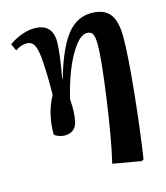

<svg xmlns="http://www.w3.org/2000/svg" viewBox="-113 -615 806 932"><g transform="rotate(-15 290.5 -149.0)"><path d="M494.1 224.1 483.9 230 341.8 205.1Q368.7 94.2 396.2 -101.8Q423.8 -297.9 423.8 -371.1Q423.8 -408.2 416 -424.1Q408.2 -439.9 386.2 -439.9Q358.4 -439.9 326.4 -397.5Q294.4 -355 268.3 -289.3Q242.2 -223.6 225.1 -149.9Q228 -116.7 226.6 -86.9Q225.1 -57.1 219.7 -34.9Q214.4 -12.7 198.2 0.2Q182.1 13.2 155.8 13.2Q140.6 13.2 124.5 7.1Q108.4 1 104 -5.9Q104 -112.8 148.9 -191.9Q150.4 -280.8 146 -348.1Q143.1 -413.1 130.9 -439.9Q118.7 -466.8 91.8 -466.8Q62.5 -466.8 34.2 -446.8L18.1 -481.9Q47.4 -502.9 81.3 -515.4Q115.2 -527.8 145 -527.8Q236.8 -527.8 236.8 -436Q236.8 -381.3 213.9 -254.9L215.8 -253.9Q257.3 -397 307.6 -462.4Q357.9 -527.8 432.1 -527.8Q495.6 -527.8 524.4 -491.7Q553.2 -455.6 553.2 -375Q553.2 -283.7 534.4 -99.6Q515.6 84.5 494.1 224.1Z"/></g></svg>

Font: Literata SemiBold
Style: Italic
Weight: 650
Italic angle: -2.39999°
Designer: Latin by Veronika Burian and Jose Scaglione. Greek by Irene Vlachou. Cyrillic by Vera Evstafieva
Foundry: TypeTogether
Version: Version 3.021